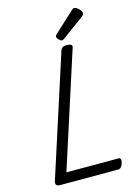

<svg xmlns="http://www.w3.org/2000/svg" viewBox="-175 -1346 1036 1438"><g transform="rotate(-15 343.0 -627.0)"><path d="M107 0Q62 0 75 -40L376 -973Q381 -987 391 -993.5Q401 -1000 423 -1000Q446 -1000 457 -993Q468 -986 462 -970L175 -80H580Q591 -80 595 -70.5Q599 -61 593 -40Q588 -21 578 -10.5Q568 0 557 0ZM401 -1043Q390 -1043 376.5 -1056.5Q363 -1070 363 -1080Q363 -1084 364.5 -1088Q366 -1092 372 -1098L529 -1243Q534 -1248 538.5 -1251Q543 -1254 549 -1254Q559 -1254 571.5 -1245Q584 -1236 593.5 -1224Q603 -1212 603 -1201Q603 -1194 600.5 -1189Q598 -1184 588 -1176L420 -1053Q414 -1049 409.5 -1046Q405 -1043 401 -1043Z"/></g></svg>

Font: Playwrite CZ
Style: Regular
Weight: 400
Designer: Veronika Burian, José Scaglione
Foundry: TypeTogether
Version: Version 1.002